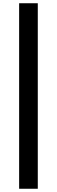

<svg xmlns="http://www.w3.org/2000/svg" viewBox="-20 -878 351 1184"><path d="M98 286H213V-858H98Z"/></svg>

Font: Noto Sans T Chinese Black
Style: Bold
Weight: 900
Designer: Ryoko NISHIZUKA (kana & ideographs); Paul D. Hunt (Latin, Greek & Cyrillic); Wenlong ZHANG (bopomofo); Sandoll Communica
Foundry: Adobe Systems Incorporated
Version: Version 1.000;PS 1;hotconv 1.0.78;makeotf.lib2.5.61930